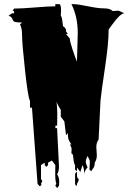

<svg xmlns="http://www.w3.org/2000/svg" viewBox="-20 -760 651 944"><path d="M304.7 -95.2 296.4 -163.1 278.8 -186V-219.7Q265.1 -239.7 258.3 -259.3Q261.7 -222.7 261.7 -200.2Q261.7 -177.7 261.2 -161.4Q260.7 -145 260.7 -140.6Q257.8 -143.6 254.9 -143.6Q252 -143.6 252 -129.9H260.7L270 57.6Q270 84.5 260.7 96.7Q271 112.3 271 130.9Q271 149.4 270 153.3L260.7 164.6L252 153.3L256.8 143.1Q251.5 129.4 251.5 94.5Q251.5 59.6 252 51.8L235.4 29.3L216.3 39.6V51.8L208 60.5L199.7 51.8V39.6L181.6 51.8V119.6L188 130.4L181.6 143.1Q183.6 144 183.6 146.7Q183.6 149.4 180.9 152.3Q178.2 155.3 176.3 155.3Q174.3 155.3 172.4 153.3L164.6 143.1L137.2 -230.5H127.4V-265.1Q118.2 -276.4 103.3 -412.1Q88.4 -547.9 88.4 -586.9Q88.4 -626 78.1 -638.7L87.9 -649.4Q52.7 -649.4 47.4 -655.5Q42 -661.6 41 -666Q37.6 -677.2 22 -683.1L39.6 -694.8H48.8Q49.8 -695.8 49.8 -698.5Q49.8 -701.2 47.9 -704.3Q45.9 -707.5 44.7 -707.5Q43.5 -707.5 42 -705.6L48.8 -717.8Q85 -717.8 152.3 -723.4Q219.7 -729 252 -729V-739.7H270Q280.3 -739.7 280.3 -709L278.8 -683.1Q284.2 -676.3 285.9 -661.9Q287.6 -647.5 289.1 -637.2Q290.5 -627 296.4 -627L304.7 -615.2V-605.5L313.5 -592.8H304.7L323.2 -570.3Q323.2 -557.1 336.4 -517.3Q349.6 -477.5 358.4 -457L362.3 -596.2Q362.3 -678.7 331.1 -739.7H340.3Q362.3 -739.7 412.4 -729.2Q462.4 -718.8 492.2 -718.8Q522 -718.8 533.7 -705.6L561 -707.5Q564.5 -707.5 577.1 -701.4Q589.8 -695.3 591.3 -694.8Q571.3 -693.8 533.2 -641.1Q516.6 -618.2 514.2 -615.2Q514.2 -546.9 495.8 -424.8Q477.5 -302.7 474.1 -265.1L464.8 -73.7Q453.6 -59.6 453.6 -36.6L456.1 3.4Q456.1 24.4 445.8 39.6Q445.8 57.6 439 66.4Q432.1 75.2 428.7 82L419.9 74.2L421.9 32.2Q421.9 29.3 410.6 6.8Q401.9 24.4 401.9 34.7Q401.9 44.9 410.6 63.5Q399.4 72.3 393.1 96.7L394 87.9Q394 69.3 385.3 51.8L375 85.9L358.4 63.5V82L349.1 74.2V51.8Q343.8 44.9 342.3 30.3Q340.8 15.6 339.1 5.4Q337.4 -4.9 331.1 -4.9L332 -26.9Q332 -36.6 323.2 -49.8H331.1Q319.8 -65.4 316.7 -75.2Q313.5 -85 313.5 -106ZM367.2 119.6Q367.2 130.9 358.4 143.1V153.3Q355 153.3 352.1 150.1Q349.1 147 349.1 143.1V103Q349.1 85.9 358.4 85.9V96.7Q358.4 119.6 367.2 119.6Z"/></svg>

Font: Butcherman Caps
Style: Regular
Weight: 400
Version: Version 001.003